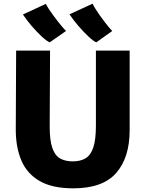

<svg xmlns="http://www.w3.org/2000/svg" viewBox="-20 -1019 793 1047"><path d="M380 8Q265 8 196 -32Q127 -72 96.5 -144Q66 -216 66 -312L68 -743H253L251 -334Q250.5 -256 264.8 -213.8Q279 -171.5 307.2 -155.2Q335.5 -139 377 -139Q419 -139 447 -156Q475 -173 489 -215.5Q503 -258 503 -334V-743H687V-309Q687 -160 613.8 -76Q540.5 8 380 8ZM505 -788Q489 -795 462.2 -820Q435.5 -845 407.2 -877.8Q379 -910.5 359 -941L485 -999Q490 -987.5 500.5 -970.8Q511 -954 524.2 -935.2Q537.5 -916.5 550.8 -899.2Q564 -882 575 -868.8Q586 -855.5 592 -850ZM251 -788Q234.5 -795 207.2 -820.2Q180 -845.5 152 -878.2Q124 -911 105 -940L230 -998Q235.5 -986.5 246.2 -970Q257 -953.5 270.5 -935Q284 -916.5 297.8 -899.2Q311.5 -882 322.8 -868.8Q334 -855.5 340 -850Z"/></svg>

Font: Koeln Type Sans ExtraBold
Style: Regular
Weight: 800
Designer: Eben Sorkin
Foundry: Eben Sorkin
Version: Version 2.001